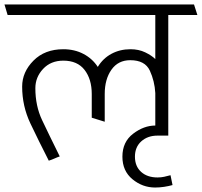

<svg xmlns="http://www.w3.org/2000/svg" viewBox="-31 -700 902 858"><path d="M673 93Q689 93 702.5 90Q716 87 731 83L740 127Q722 132 702 135Q682 138 662 138Q606 138 561 101Q516 64 516 0Q516 -66 564 -102.5Q612 -139 663 -139V-284Q660 -338 638.5 -384.5Q617 -431 551 -431Q497 -431 467 -388.5Q437 -346 437 -280V-156L379 -174V-280Q379 -346 347 -387.5Q315 -429 252 -429Q196 -429 161.5 -392Q127 -355 127 -306Q127 -227 157 -163.5Q187 -100 236 -1Q224 3 212 8.5Q200 14 187 18Q142 -70 105 -148Q68 -226 68 -313Q68 -378 118.5 -429Q169 -480 252 -480Q302 -480 342 -459Q382 -438 406 -401Q429 -439 467 -459.5Q505 -480 552 -480Q589 -480 618 -466Q647 -452 663 -436V-633H3L-11 -680H836L851 -633H721V-94H673Q629 -94 600.5 -68.5Q572 -43 572 0Q572 43 599.5 68Q627 93 673 93Z"/></svg>

Font: Palanquin ExtraLight
Style: Regular
Weight: 275
Designer: Pria Ravichandran
Version: Version 1.001